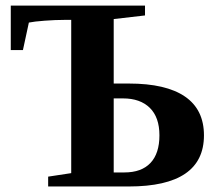

<svg xmlns="http://www.w3.org/2000/svg" viewBox="-20 -675 805 695"><path d="M391.6 -606V-372.6H446.3Q581.1 -372.6 649.7 -325.4Q718.3 -278.3 718.3 -185.1Q718.3 0 446.3 0H154.3V-35.6L237.8 -48.3V-603H212.9Q180.7 -603 141.8 -600.1Q103 -597.2 84.5 -593.3L63 -493.7H19V-654.8H504.9V-619.1ZM557.1 -185.1Q557.1 -250.5 522.2 -284.7Q487.3 -318.8 425.3 -318.8H391.6V-50.8H430.2Q492.2 -50.8 524.7 -85.2Q557.1 -119.6 557.1 -185.1Z"/></svg>

Font: Tinos
Style: Bold
Weight: 700
Designer: Steve Matteson
Foundry: Monotype Imaging Inc.
Version: Version 1.23